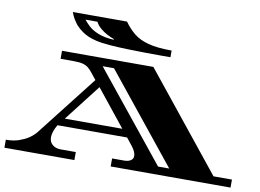

<svg xmlns="http://www.w3.org/2000/svg" viewBox="-95 -893 1377 1016"><g transform="rotate(10 593.5 -385.0)"><path d="M-14 0V-43Q27 -43 56.5 -53.5Q86 -64 105.5 -77Q125 -90 134.5 -100.5Q144 -111 144 -111L398 -436L370 -471Q359 -485 348 -494.5Q337 -504 319 -509.5Q301 -515 267 -515H197V-558H688L1102 -43H1201V0H557V-43H623Q643 -43 656.5 -51.5Q670 -60 670 -76Q670 -98 647 -127L616 -166H242Q219 -127 219 -98Q219 -72 236.5 -57.5Q254 -43 280 -43H362V0ZM804 -43H864L484 -515H423ZM274 -207H583L426 -403ZM714 -624Q681 -624 634 -624.5Q587 -625 536.5 -626.5Q486 -628 440.5 -631.5Q395 -635 366 -642Q320 -653 290.5 -674Q261 -695 245.5 -717Q230 -739 224 -754.5Q218 -770 218 -770H509Q534 -735 564 -710.5Q594 -686 642 -673Q690 -660 768 -660V-624ZM456 -663V-667Q441 -672 420.5 -682.5Q400 -693 382 -708.5Q364 -724 355 -742H291Q300 -730 318.5 -712Q337 -694 370.5 -680Q404 -666 456 -663Z"/></g></svg>

Font: Diplomata SC
Style: Regular
Weight: 400
Designer: Eduardo Rodriguez Tunni
Foundry: Eduardo Rodriguez Tunni
Version: Version 1.002; ttfautohint (v1.8.4.7-5d5b);gftools[0.9.23]